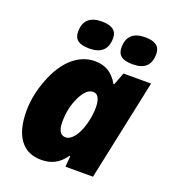

<svg xmlns="http://www.w3.org/2000/svg" viewBox="-140 -873 887 989"><g transform="rotate(20 303.5 -378.5)"><path d="M275.9 -142.1Q300.3 -142.1 322.5 -170.7Q344.7 -199.2 357.9 -247.1Q371.1 -294.9 371.1 -340.8Q371.1 -372.6 361.3 -391.8Q351.6 -411.1 331.1 -411.1Q293.9 -411.1 263.9 -349.4Q233.9 -287.6 233.9 -211.9Q233.9 -142.1 275.9 -142.1ZM479 0H328.1L333 -60.1H329.1Q301.8 -22 270 -6.1Q238.3 9.8 198.2 9.8Q121.1 9.8 81.1 -44.7Q41 -99.1 41 -201.2Q41 -288.6 76.7 -379.4Q112.3 -470.2 166.7 -516.6Q221.2 -563 287.1 -563Q328.1 -563 359.4 -544.7Q390.6 -526.4 415 -484.9H418.9L444.8 -553.2H596.2ZM151.4 -675.8Q151.4 -767.1 249.5 -767.1Q332.5 -767.1 332.5 -706.1Q332.5 -613.8 234.4 -613.8Q191.4 -613.8 171.4 -628.9Q151.4 -644 151.4 -675.8ZM389.2 -675.8Q389.2 -767.1 487.3 -767.1Q569.3 -767.1 569.3 -706.1Q569.3 -658.7 545.2 -636.2Q521 -613.8 472.2 -613.8Q429.2 -613.8 409.2 -628.9Q389.2 -644 389.2 -675.8Z"/></g></svg>

Font: Open Sans Extrabold
Style: Italic
Weight: 800
Italic angle: -12°
Foundry: Ascender Corporation
Version: Version 1.10